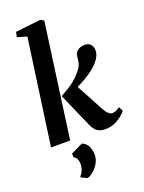

<svg xmlns="http://www.w3.org/2000/svg" viewBox="-194 -903 950 1264"><g transform="rotate(-20 280.5 -271.0)"><path d="M34.5 0 138 -739.5 71.5 -759 78.5 -794 254.5 -814 278.5 -800.5 168.5 0ZM413.5 9.5Q389.5 9.5 372 2.5Q354.5 -4.5 342.8 -18.2Q331 -32 322 -52L216 -293.5Q243.5 -309.5 269.2 -324.8Q295 -340 320.5 -361Q346 -382 372 -415Q388 -434.5 394 -455.8Q400 -477 401 -498Q402 -521 413.2 -534.5Q424.5 -548 440.8 -553.8Q457 -559.5 472 -559.5Q499.5 -559.5 513.8 -543.2Q528 -527 528.5 -504.5Q529 -481.5 520 -462.5Q511 -443.5 498.5 -429Q481.5 -407.5 456.2 -387.5Q431 -367.5 402.2 -350.5Q373.5 -333.5 346.2 -319.8Q319 -306 297 -296.5L320.5 -342.5L440.5 -119Q453 -96.5 466.8 -85.2Q480.5 -74 493 -74Q502.5 -74 516.8 -79.2Q531 -84.5 545 -96.5L561 -66Q552 -53.5 531 -35.5Q510 -17.5 480 -4Q450 9.5 413.5 9.5ZM193.5 272 151 253V243Q163.5 234 172.2 210.2Q181 186.5 180 162.5Q180 146 172.8 132Q165.5 118 151 110.5V85L234 45Q262.5 57.5 275.2 83.2Q288 109 288.5 140Q289.5 171 274 199Q258.5 227 236 246.2Q213.5 265.5 193.5 272Z"/></g></svg>

Font: Merriweather 36pt
Style: Bold Italic
Weight: 700
Italic angle: -7.8°
Version: Version 2.101